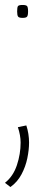

<svg xmlns="http://www.w3.org/2000/svg" viewBox="-34 -552 168 773"><path d="M38 -40 72 -47Q83 -13 83 22Q83 51 76 85Q69 119 52.5 150Q36 181 8 201L-14 184Q19 158 34 113Q49 68 49 22Q49 -7 38 -40ZM35 -506Q35 -523 38.5 -527.5Q42 -532 57 -532Q71 -532 75 -527.5Q79 -523 79 -506Q79 -490 75 -485Q71 -480 57 -480Q43 -480 39 -485Q35 -490 35 -506Z"/></svg>

Font: Georama Condensed ExtraLight
Style: Regular
Weight: 200
Width: 3
Designer: Jean-Baptiste Levee
Foundry: Production Type
Version: Version 1.000